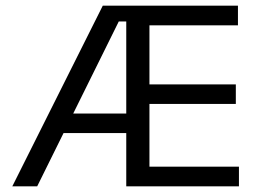

<svg xmlns="http://www.w3.org/2000/svg" viewBox="-20 -659 914 679"><path d="M111.5 0H23.5L343.5 -639H440.5V-583H400ZM455.5 -188.5H173V-257.5H455.5ZM825 0H451V-69.5H825ZM508.5 0H426.5V-639H508.5ZM814 -291.5H473.5V-360.5H814ZM821.5 -569.5H450.5V-639H821.5Z"/></svg>

Font: Anek Devanagari Medium
Style: Regular
Weight: 400
Version: Version 1.003